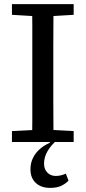

<svg xmlns="http://www.w3.org/2000/svg" viewBox="-20 -690 416 933"><path d="M38 0V-53L172 -60H204L338 -53V0ZM136 0Q137 -52 137 -103.5Q137 -155 137 -207Q137 -259 137 -311V-360Q137 -411 137 -463Q137 -515 137 -567Q137 -619 136 -670H240Q240 -619 239.5 -567.5Q239 -516 239 -464Q239 -412 239 -360V-311Q239 -260 239 -207.5Q239 -155 239.5 -103.5Q240 -52 240 0ZM38 -618V-670H338V-618L204 -610H172ZM223 223Q180 223 154 199Q128 175 128 133Q128 102 140.5 77Q153 52 174.5 33.5Q196 15 222 4V-13H261Q228 15 211 44.5Q194 74 194 105Q194 132 210 148.5Q226 165 251 165Q264 165 276 162Q288 159 300 154L313 188Q297 204 276.5 213.5Q256 223 223 223Z"/></svg>

Font: Source Serif 4
Style: Regular
Weight: 400
Designer: Frank Grießhammer
Foundry: Adobe Systems Incorporated
Version: Version 4.004;hotconv 1.0.116;makeotfexe 2.5.65601